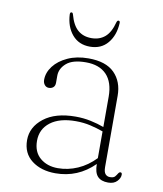

<svg xmlns="http://www.w3.org/2000/svg" viewBox="-76 -703 658 775"><g transform="rotate(10 253.0 -315.5)"><path d="M67.5 -102.5Q67.5 -156 114.8 -192.8Q162 -229.5 244.5 -229.5Q277 -229.5 306.5 -223.2Q336 -217 361.5 -207.5V-331.5Q361.5 -391 332 -421.8Q302.5 -452.5 247.5 -452.5Q193 -452.5 167.8 -430.5Q142.5 -408.5 142.5 -379V-350Q142.5 -337.5 135.2 -331.2Q128 -325 117 -325Q106.5 -325 99.8 -333.2Q93 -341.5 93 -354Q93 -383.5 113.2 -410Q133.5 -436.5 170 -453.2Q206.5 -470 255 -470Q326.5 -470 361.5 -434.8Q396.5 -399.5 396.5 -341.5V-50Q396.5 -29.5 403.8 -21.2Q411 -13 422.5 -13Q437.5 -13 443 -19.5Q448.5 -26 452 -32Q456.5 -39.5 461.5 -39.5Q468 -39.5 468 -30.5Q468 -16.5 455.2 -3.2Q442.5 10 419 10Q390 10 375.8 -5.5Q361.5 -21 361.5 -56Q295 10 203 10Q144 10 105.8 -19.2Q67.5 -48.5 67.5 -102.5ZM107.5 -106.5Q107.5 -61 136.2 -36.5Q165 -12 209 -12Q250.5 -12 290 -29.2Q329.5 -46.5 361.5 -80V-189.5Q336.5 -198.5 308.5 -205Q280.5 -211.5 248.5 -211.5Q182 -211.5 144.8 -183Q107.5 -154.5 107.5 -106.5ZM251.5 -552.5Q284.5 -552.5 306.8 -571.5Q329 -590.5 340 -633Q342.5 -641 347.5 -641Q354 -641 353.5 -632Q351 -581.5 324.2 -549.5Q297.5 -517.5 251.5 -517.5Q205.5 -517.5 178.5 -549.5Q151.5 -581.5 149 -632Q149 -641 155 -641Q160 -641 162 -633Q173.5 -590.5 195.8 -571.5Q218 -552.5 251.5 -552.5Z"/></g></svg>

Font: Fraunces 9pt S000 Thin
Style: Regular
Weight: 100
Version: Version 1.000; ttfautohint (v1.8.3)